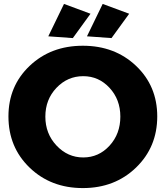

<svg xmlns="http://www.w3.org/2000/svg" viewBox="-20 -945 844 978"><path d="M306 -925 441 -875 351 -751 226 -760ZM503 -925 638 -875 548 -751 423 -760ZM781 -352Q781 -196 673 -91.5Q565 13 402 13Q239 13 131 -91Q23 -195 23 -352Q23 -507 131 -609.5Q239 -712 402 -712Q565 -712 673 -609.5Q781 -507 781 -352ZM404 -557Q324 -557 267.5 -497.5Q211 -438 211 -351Q211 -264 268 -203.5Q325 -143 404 -143Q483 -143 538 -203Q593 -263 593 -351Q593 -438 538 -497.5Q483 -557 404 -557Z"/></svg>

Font: Montserrat arm
Style: Bold
Weight: 700
Designer: Julieta Ulanovsky
Foundry: Julieta Ulanovsky
Version: Version 6.000;PS 006.000;hotconv 1.0.88;makeotf.lib2.5.64775